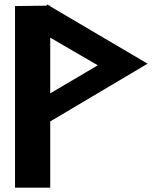

<svg xmlns="http://www.w3.org/2000/svg" viewBox="-20 -868 752 888"><path d="M49.5 -839.9V0H212.3V-306.3L662.5 -573.5L212.3 -838.7V-842.1L206.6 -842L196.6 -847.9L196.6 -841.9ZM432.2 -566 212.3 -436.2V-693.9Z"/></svg>

Font: Stormning
Style: Bold
Weight: 400
Designer: Robert Jablonski, Mew Too
Foundry: Cannot Into Space Fonts
Version: Version 0.90